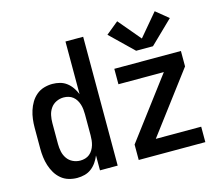

<svg xmlns="http://www.w3.org/2000/svg" viewBox="-108 -910 1216 1058"><g transform="rotate(-15 500.0 -380.5)"><path d="M208 8Q184 8 160 1Q136 -6 117 -22Q98 -38 85.5 -59Q73 -80 65.5 -103.5Q58 -127 55 -151.5Q52 -176 52 -200V-320Q52 -344 55 -368.5Q58 -393 65.5 -416.5Q73 -440 85.5 -461Q98 -482 117 -498Q136 -514 160 -521Q184 -528 208 -528Q230 -528 251 -522.5Q272 -517 289 -504Q306 -491 318.5 -473Q331 -455 339 -435V-735H440V0H339V-85Q331 -65 318.5 -47Q306 -29 289 -16Q272 -3 251 2.5Q230 8 208 8ZM249 -80Q263 -80 277 -84Q291 -88 302 -97Q313 -106 320.5 -118.5Q328 -131 332 -144.5Q336 -158 337.5 -172Q339 -186 339 -200V-320Q339 -334 337.5 -348Q336 -362 332 -375.5Q328 -389 320.5 -401.5Q313 -414 302 -423Q291 -432 277 -436Q263 -440 249 -440Q227 -440 207 -430.5Q187 -421 174.5 -403Q162 -385 157.5 -363.5Q153 -342 153 -320V-200Q153 -178 157.5 -156.5Q162 -135 174.5 -117Q187 -99 207 -89.5Q227 -80 249 -80ZM560 0V-88L819 -432H560V-520H940V-432L681 -88H940V0ZM798 -585H702L572 -711L643 -769L750 -642L857 -769L928 -711Z"/></g></svg>

Font: Zed Sans Semibold
Style: Regular
Weight: 600
Designer: Belleve Invis
Foundry: Belleve Invis
Version: Version 1.0.0; ttfautohint (v1.8.4)